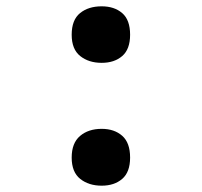

<svg xmlns="http://www.w3.org/2000/svg" viewBox="-20 -579 640 608"><path d="M302 -380Q342 -380 367 -401.5Q392 -423 392 -469Q392 -516 367 -537.5Q342 -559 302 -559Q260 -559 233.5 -537.5Q207 -516 207 -469Q207 -423 234 -401.5Q261 -380 302 -380ZM302 9Q342 9 367 -12.5Q392 -34 392 -80Q392 -127 367 -149Q342 -171 302 -171Q260 -171 233.5 -148.5Q207 -126 207 -80Q207 -34 234 -12.5Q261 9 302 9Z"/></svg>

Font: Noto Sans Mono Extra
Style: Regular
Weight: 800
Designer: Monotype Design Team
Foundry: Monotype Imaging Inc.
Version: Version 1.900